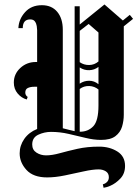

<svg xmlns="http://www.w3.org/2000/svg" viewBox="-20 -648 635 879"><path d="M102.5 -192.5Q78.3 -199.2 60.8 -220Q43.3 -240.8 43.3 -270Q43.3 -309.2 72.9 -336.7Q102.5 -364.2 144.2 -364.2Q147.5 -364.2 150 -364.2V-510Q150 -516.7 148.3 -528.3Q146.7 -540 140 -549.6Q133.3 -559.2 118.3 -559.2Q84.2 -559.2 84.2 -519.2H64.2Q65.8 -560 94.6 -592.1Q123.3 -624.2 171.7 -624.2Q216.7 -624.2 242.1 -593.8Q267.5 -563.3 267.5 -511.7V-60.8Q281.7 -57.5 295 -53.8Q308.3 -50 321.7 -47.5V-619.2H345V-535.8L458.3 -627.5L542.5 -554.2L574.2 -580L589.2 -561.7L546.7 -527.5V-122.5Q546.7 -95 538.8 -68.3Q530.8 -41.7 508.3 -24.6Q485.8 -7.5 442.5 -7.5Q409.2 -7.5 371.7 -16.7Q334.2 -25.8 294.2 -35Q254.2 -44.2 213.3 -44.2Q183.3 -44.2 155.4 -31.3Q127.5 -18.3 127.5 13.3Q127.5 38.3 147.1 50.8Q166.7 63.3 190.8 63.3Q218.3 63.3 254.2 53.3Q290 43.3 334.6 33.3Q379.2 23.3 434.2 23.3Q481.7 23.3 517.1 45.4Q552.5 67.5 552.5 111.7Q552.5 146.7 531.2 169.2Q510 191.7 485 202.5Q470.8 209.2 454.2 211.7L450.8 195.8Q461.7 193.3 470 185Q478.3 176.7 478.3 163.3Q478.3 145 464.2 136.2Q450 127.5 431.7 127.5Q404.2 127.5 362.9 136.7Q321.7 145.8 277.5 155Q233.3 164.2 195.8 164.2Q132.5 164.2 101.2 130Q70 95.8 70 54.2Q70 18.3 91.2 -12.1Q112.5 -42.5 150 -57.5V-250.8H135.8Q120 -250.8 107.9 -245.4Q95.8 -240 95.8 -224.2Q95.8 -211.7 106.7 -204.2ZM385.8 -538.3 345 -506.7V-363.3Q364.2 -350 388.3 -350.4Q412.5 -350.8 430.8 -366.7V-499.2ZM345 -265Q364.2 -278.3 387.9 -278.3Q411.7 -278.3 430.8 -262.5V-341.7Q412.5 -327.5 388.8 -326.7Q365 -325.8 345 -339.2ZM430.8 -165V-238.3Q412.5 -253.3 388.3 -254.2Q364.2 -255 345 -240.8V-45H346.7Q383.3 -45 407.1 -70Q430.8 -95 430.8 -165Z"/></svg>

Font: Manufacturing Consent
Style: Regular
Weight: 400
Version: Version 3.000; ttfautohint (v1.8.4.7-5d5b)